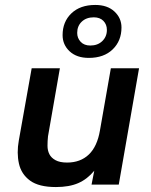

<svg xmlns="http://www.w3.org/2000/svg" viewBox="-20 -746 610 776"><path d="M206 10Q137 10 101.5 -16Q66 -42 56.5 -85Q47 -128 56 -178L108 -470H222L174 -195Q172 -176 172 -157Q172 -138 179.5 -123Q187 -108 204.5 -98.5Q222 -89 251 -89Q305 -89 339 -121.5Q373 -154 384 -219L428 -470H542L460 0H350L361 -56Q333 -22 296.5 -6Q260 10 206 10ZM339 -512Q290 -512 261.5 -538.5Q233 -565 233 -604Q233 -658 268.5 -692Q304 -726 365 -726Q414 -726 442.5 -699.5Q471 -673 471 -635Q471 -581 435.5 -546.5Q400 -512 339 -512ZM345 -562Q375 -562 393.5 -580Q412 -598 412 -625Q412 -647 398 -661.5Q384 -676 359 -676Q329 -676 310.5 -658.5Q292 -641 292 -613Q292 -592 306 -577Q320 -562 345 -562Z"/></svg>

Font: Gantari SemiBold
Style: Italic
Weight: 600
Italic angle: -10°
Designer: Anugrah Pasau
Foundry: Lafontype
Version: Version 1.000